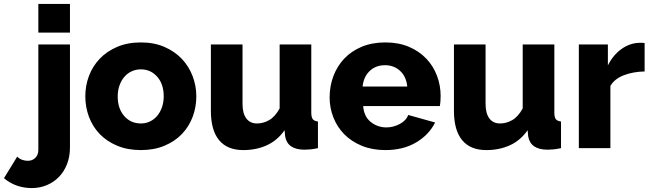

<svg xmlns="http://www.w3.org/2000/svg" viewBox="-134 -750 3295 972"><path d="M-113.8 151.9 -46.9 43Q-35.6 54.2 -21.7 59.1Q-7.8 64 6.8 64Q29.8 64 44.9 49.1Q60.1 34.2 60.1 8.8V-524.9H220.2V-2.9Q220.2 42 205.6 80.1Q190.9 118.2 165 145Q139.2 171.9 103.5 187Q67.9 202.1 26.9 202.1Q-13.2 202.1 -49.1 189.5Q-85 176.8 -113.8 151.9ZM60.1 -585V-730H220.2V-585Z M297.9 -262.2Q297.9 -316.4 316.4 -365.7Q335 -415 370.8 -452.6Q406.7 -490.2 459.2 -512.7Q511.7 -535.2 579.1 -535.2Q646 -535.2 698 -512.7Q750 -490.2 785.9 -452.6Q821.8 -415 840.8 -365.5Q859.9 -315.9 859.9 -262.2Q859.9 -208 841.3 -158.4Q822.8 -108.9 786.9 -71.5Q751 -34.2 698.5 -12.2Q646 9.8 579.1 9.8Q512.2 9.8 459.5 -12.2Q406.7 -34.2 370.8 -71.5Q335 -108.9 316.4 -158.4Q297.9 -208 297.9 -262.2ZM461.9 -262.2Q461.9 -200.2 494.9 -162.6Q527.8 -125 579.1 -125Q604 -125 625 -135Q646 -145 661.4 -163.1Q676.8 -181.2 685.8 -206.5Q694.8 -231.9 694.8 -262.2Q694.8 -324.2 661.9 -361.6Q628.9 -398.9 579.1 -398.9Q554.2 -398.9 532.5 -388.9Q510.7 -378.9 495.4 -360.8Q480 -342.8 470.9 -317.4Q461.9 -292 461.9 -262.2Z M933.6 -189V-524.9H1093.8V-224.1Q1093.8 -176.3 1112.8 -150.6Q1131.8 -125 1167 -125Q1199.2 -125 1229 -142.1Q1258.8 -159.2 1281.7 -201.2V-524.9H1441.9V-180.2Q1441.9 -156.2 1449.5 -146.7Q1457 -137.2 1475.6 -134.8V0Q1452.6 4.9 1436.8 6.3Q1420.9 7.8 1407.7 7.8Q1321.8 7.8 1309.6 -59.1L1306.6 -90.8Q1270.5 -39.1 1217 -14.6Q1163.6 9.8 1097.7 9.8Q1016.6 9.8 975.1 -40.5Q933.6 -90.8 933.6 -189Z M1534.7 -256.8Q1534.7 -314 1553.7 -364.5Q1572.8 -415 1608.6 -453.1Q1644.5 -491.2 1697 -513.2Q1749.5 -535.2 1816.9 -535.2Q1883.8 -535.2 1935.8 -513.2Q1987.8 -491.2 2023.7 -453.6Q2059.6 -416 2078.1 -366.9Q2096.7 -317.9 2096.7 -264.2Q2096.7 -250 2095.7 -236.6Q2094.7 -223.1 2092.8 -212.9H1704.6Q1708.5 -159.7 1743.2 -132.3Q1777.8 -105 1821.8 -105Q1856.9 -105 1889.4 -122.1Q1921.9 -139.2 1932.6 -168L2068.8 -129.9Q2038.1 -67.9 1972.9 -29.1Q1907.7 9.8 1816.9 9.8Q1751 9.8 1698.2 -11.7Q1645.5 -33.2 1609.1 -70.1Q1572.8 -106.9 1553.7 -155.5Q1534.7 -204.1 1534.7 -256.8ZM1701.7 -312H1927.7Q1922.9 -361.8 1891.8 -390.9Q1860.8 -419.9 1814.9 -419.9Q1768.1 -419.9 1737.3 -390.4Q1706.5 -360.8 1701.7 -312Z M2164.1 -189V-524.9H2324.2V-224.1Q2324.2 -176.3 2343.3 -150.6Q2362.3 -125 2397.5 -125Q2429.7 -125 2459.5 -142.1Q2489.3 -159.2 2512.2 -201.2V-524.9H2672.4V-180.2Q2672.4 -156.2 2679.9 -146.7Q2687.5 -137.2 2706.1 -134.8V0Q2683.1 4.9 2667.2 6.3Q2651.4 7.8 2638.2 7.8Q2552.2 7.8 2540 -59.1L2537.1 -90.8Q2501 -39.1 2447.5 -14.6Q2394 9.8 2328.1 9.8Q2247.1 9.8 2205.6 -40.5Q2164.1 -90.8 2164.1 -189Z M2796.4 0V-524.9H2943.4V-418.9Q2970.2 -472.2 3012.7 -502.2Q3055.2 -532.2 3103 -533.2Q3114.3 -533.2 3119.1 -533.2Q3124 -533.2 3129.4 -532.2V-388.2Q3071.3 -387.2 3024.2 -369.1Q2977.1 -351.1 2956.1 -314.9V0Z"/></svg>

Font: Raleway ExtraBold
Style: Regular
Weight: 800
Designer: Matt McInerney, Pablo Impallari, Rodrigo Fuenzalida
Foundry: Matt McInerney, Pablo Impallari, Rodrigo Fuenzalida
Version: Version 3.000g; ttfautohint (v1.5) -l 8 -r 28 -G 28 -x 14 -D